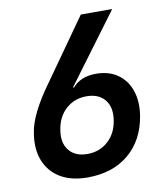

<svg xmlns="http://www.w3.org/2000/svg" viewBox="-83 -800 766 879"><g transform="rotate(-10 300.0 -360.0)"><path d="M254 10Q179 10 128.5 -20Q78 -50 56 -104.5Q34 -159 46 -232Q52 -276 79 -330Q106 -384 149 -443L352 -730H498L259 -408L263 -406Q301 -451 373 -451Q432 -451 473 -422.5Q514 -394 531.5 -343.5Q549 -293 539 -228Q521 -116 446 -53Q371 10 254 10ZM271 -96Q328 -96 367.5 -131.5Q407 -167 416 -226Q426 -286 397.5 -321.5Q369 -357 312 -357Q256 -357 216.5 -321.5Q177 -286 168 -226Q158 -167 186.5 -131.5Q215 -96 271 -96Z"/></g></svg>

Font: JetBrains Mono NL
Style: Bold Italic
Weight: 700
Italic angle: -9°
Designer: Philipp Nurullin, Konstantin Bulenkov
Foundry: JetBrains
Version: Version 2.304; ttfautohint (v1.8.4.7-5d5b)